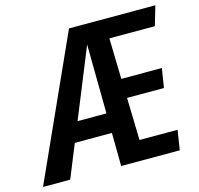

<svg xmlns="http://www.w3.org/2000/svg" viewBox="-147 -799 937 906"><g transform="rotate(-15 321.0 -345.5)"><path d="M660.2 -596.2H438L442.9 -397H641.1L626 -303.2H445.8L451.2 -96.2H637.2L622.1 0H335.9L334 -162.1H152.8L86.9 0H-45.9L266.1 -690.9H688ZM191.9 -257.8H333L329.1 -595.2Z"/></g></svg>

Font: Fira Sans Compressed Medium
Style: Italic
Weight: 500
Width: 3
Italic angle: -8°
Designer: Carrois Corporate & Edenspiekermann AG
Foundry: Carrois Corporate GbR & Edenspiekermann AG
Version: Version 4.203;PS 004.203;hotconv 1.0.88;makeotf.lib2.5.64775